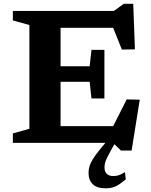

<svg xmlns="http://www.w3.org/2000/svg" viewBox="-20 -756 798 1016"><path d="M532.5 -492V-363.5V-235H464L454.5 -323H216V-405.5H454.5L464 -492ZM694 -495 625 -493.5 558.5 -659 609 -609H216V-698H582.5L635 -736H685ZM554 -39.5 650.5 -230 719.5 -228.5 676.5 40.5H620L578 0H216V-88.5H598ZM48 0V-50L135.5 -74.5V-623.5L48 -648V-698H300.5V0ZM567.5 39Q554.5 62 546.8 78Q539 94 536 106.2Q533 118.5 533 130Q533 152.5 545 164Q557 175.5 579 175.5Q594.5 175.5 607.8 171.5Q621 167.5 641 155L645.5 193Q625 210.5 608.2 221.2Q591.5 232 575.2 236.2Q559 240.5 539.5 240.5Q492.5 240.5 470.5 218.5Q448.5 196.5 448.5 159Q448.5 142 453.2 125Q458 108 471.5 85.8Q485 63.5 511 32L563.5 -31H606.5Z"/></svg>

Font: Newsreader 9pt SemiBold
Style: Regular
Weight: 600
Designer: Hugues Gentile
Foundry: Production Type
Version: Version 1.003